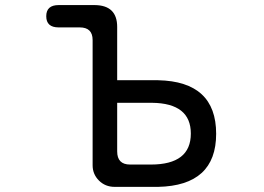

<svg xmlns="http://www.w3.org/2000/svg" viewBox="-20 -728 1040 756"><path d="M441.4 -412.1H602.5Q831.1 -407.2 831.1 -201.2Q831.1 2.9 602.5 7.8H431.6Q394.5 7.8 369.6 -17.1Q344.7 -42 344.7 -77.1V-570.3Q344.7 -620.1 293.9 -620.1H210.9Q162.1 -620.1 162.1 -664.1Q162.1 -708 210.9 -708H353.5Q441.4 -707 441.4 -622.1V-412.1ZM441.4 -323.2V-131.8Q441.4 -80.1 492.2 -80.1H574.2Q731.4 -80.1 731.4 -202.1Q731.4 -321.3 579.1 -323.2H441.4Z"/></svg>

Font: jf-openhuninn-1.0
Style: Regular
Weight: 400
Designer: [Kosugi Maru]
      Designed by Motoya company      

      [Varela Round]
      Joe Prince(Latin component); Avraham Co
Foundry: justfont CO.,LTD.
Version: 1.0